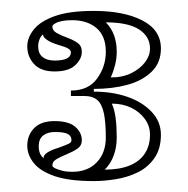

<svg xmlns="http://www.w3.org/2000/svg" viewBox="-20 -743 345 352"><path d="M152 -411Q107 -411 80.5 -420Q54 -429 42 -444Q30 -459 30 -476Q30 -495 42.5 -508Q55 -521 80 -521Q106 -521 118 -510.5Q130 -500 130 -486Q130 -476 122 -470.5Q114 -465 103 -460.5Q92 -456 84 -451.5Q76 -447 76 -440Q76 -437 81 -434.5Q86 -432 94 -430Q102 -428 112 -428Q141 -428 157.5 -445.5Q174 -463 174 -491Q174 -518 170.5 -535Q167 -552 158.5 -559.5Q150 -567 135 -567H110V-577Q142 -577 158 -599Q174 -621 174 -648Q174 -677 157 -691.5Q140 -706 112 -706Q102 -706 94 -704.5Q86 -703 81 -700Q76 -697 76 -694Q76 -687 84 -682.5Q92 -678 103 -674Q114 -670 122 -664.5Q130 -659 130 -648Q130 -635 118 -623.5Q106 -612 80 -612Q55 -612 42.5 -625.5Q30 -639 30 -658Q30 -674 42 -689Q54 -704 80.5 -713.5Q107 -723 152 -723Q207 -723 241 -705.5Q275 -688 275 -654Q275 -628 258 -611.5Q241 -595 213.5 -587.5Q186 -580 152 -580V-575Q186 -575 213.5 -565.5Q241 -556 258 -538Q275 -520 275 -496Q275 -470 263 -453Q251 -436 232.5 -427Q214 -418 192.5 -414.5Q171 -411 152 -411ZM50 -658Q50 -645 58 -638.5Q66 -632 80 -632Q110 -632 110 -647Q110 -651 105 -654Q100 -657 86 -661Q73 -665 66 -670Q59 -675 59 -679Q59 -679 59 -679.5Q59 -680 59 -680Q55 -677 52.5 -671Q50 -665 50 -658ZM183 -601Q205 -601 221 -609Q237 -617 246 -629Q255 -641 255 -654Q255 -676 235 -689Q215 -702 174 -702Q184 -692 189 -678.5Q194 -665 194 -648Q194 -636 191 -624Q188 -612 183 -601ZM172 -432Q199 -432 217.5 -439.5Q236 -447 245.5 -461.5Q255 -476 255 -496Q255 -512 245.5 -525Q236 -538 220.5 -545.5Q205 -553 185 -553Q190 -542 192 -526.5Q194 -511 194 -491Q194 -473 188.5 -458Q183 -443 172 -432ZM51 -475Q51 -460 60 -453Q60 -453 60 -453.5Q60 -454 60 -454Q60 -459 67 -463.5Q74 -468 87 -472Q101 -477 106 -479.5Q111 -482 111 -486Q111 -494 104 -497.5Q97 -501 81 -501Q67 -501 59 -494.5Q51 -488 51 -475Z"/></svg>

Font: Kalnia Glaze Thin
Style: Regular
Weight: 100
Version: Version 1.110